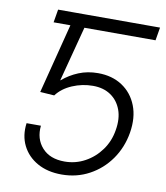

<svg xmlns="http://www.w3.org/2000/svg" viewBox="-83 -797 755 875"><g transform="rotate(10 295.0 -359.5)"><path d="M238.3 -727.5 228 -667H105L115.2 -727.5ZM260.7 9.8Q195.8 9.8 148.7 -16.6Q101.6 -43 78.6 -88.9Q55.7 -134.8 63.5 -192.9H129.9Q123.5 -131.3 159.7 -91.1Q195.8 -50.8 263.7 -50.8Q314.5 -50.8 357.9 -74.5Q401.4 -98.1 431.2 -139.2Q460.9 -180.2 469.2 -232.4Q478.5 -286.1 463.6 -326.7Q448.7 -367.2 415 -390.1Q381.3 -413.1 332.5 -413.1Q283.2 -413.1 237.3 -393.6Q191.4 -374 165.5 -339.4L100.1 -343.8L198.2 -727.5H586.9L576.7 -667H247.6L180.7 -412.1L182.6 -412.6Q214.8 -440.4 255.9 -457.3Q296.9 -474.1 345.2 -474.1Q410.6 -474.1 457.5 -443.1Q504.4 -412.1 525.6 -357.7Q546.9 -303.2 535.2 -231.9Q523.4 -162.1 484.9 -107.4Q446.3 -52.7 388.4 -21.5Q330.6 9.8 260.7 9.8Z"/></g></svg>

Font: Inter 24pt Light
Style: Italic
Weight: 300
Italic angle: -9.3988°
Designer: Rasmus Andersson
Foundry: rsms
Version: Version 4.001;git-66647c0bb